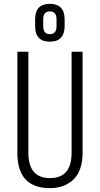

<svg xmlns="http://www.w3.org/2000/svg" viewBox="-20 -968 518 995"><path d="M239 7Q155 7 112.5 -38.5Q70 -84 70 -176V-700H127V-176Q127 -111 155 -78Q183 -45 239 -45Q351 -45 351 -176V-700H408V-176Q408 -131 396.5 -96.5Q385 -62 362.5 -39.5Q340 -17 308.5 -5Q277 7 239 7ZM239 -752Q200 -752 181 -772.5Q162 -793 162 -833V-867Q162 -908 181 -928Q200 -948 239 -948Q276 -948 295.5 -928Q315 -908 315 -867V-833Q315 -793 295.5 -772.5Q276 -752 239 -752ZM239 -791Q256 -791 264.5 -801.5Q273 -812 273 -833V-867Q273 -888 264.5 -898.5Q256 -909 239 -909Q221 -909 212.5 -898.5Q204 -888 204 -867V-833Q204 -812 212.5 -801.5Q221 -791 239 -791Z"/></svg>

Font: Pathway Extreme Condensed Thin
Style: Regular
Weight: 250
Width: 3
Version: Version 1.001;gftools[0.9.26]